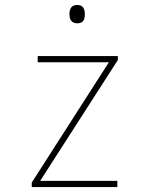

<svg xmlns="http://www.w3.org/2000/svg" viewBox="-20 -754 603 774"><path d="M292 -660C318 -660 322 -679 322 -697C322 -716 316 -734 292 -734C266 -734 260 -716 260 -697C260 -677 267 -660 292 -660ZM108 0H453V-25H142L455 -512V-528H132V-503H419L108 -18Z"/></svg>

Font: Noto Sans Mono SemiCondensed Thin
Style: Regular
Weight: 100
Width: 4
Designer: Monotype Design Team
Foundry: Monotype Imaging Inc.
Version: Version 2.014